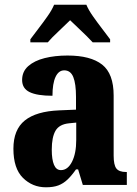

<svg xmlns="http://www.w3.org/2000/svg" viewBox="-20 -786 583 816"><path d="M175 10Q118 10 77.5 -30Q37 -70 37 -154Q37 -235 85.5 -274Q134 -313 232 -317L303 -320V-374Q303 -430 291.5 -458.5Q280 -487 253 -487Q229 -487 216 -459Q203 -431 203 -379Q138 -379 106 -394.5Q74 -410 74 -446Q74 -482 100 -505Q126 -528 169.5 -539Q213 -550 267 -550Q365 -550 414 -511.5Q463 -473 463 -380V-125Q463 -85 474.5 -70Q486 -55 516 -55H519V0H332L312 -66H303Q284 -39 266.5 -22.5Q249 -6 228 2Q207 10 175 10ZM239 -63Q268 -63 286 -98.5Q304 -134 304 -191V-265L274 -262Q232 -258 216 -230.5Q200 -203 200 -150Q200 -108 209.5 -85.5Q219 -63 239 -63ZM109 -619Q123 -638 143 -664Q163 -690 182 -717Q201 -744 210 -766H347Q356 -744 375 -717Q394 -690 414 -664Q434 -638 448 -619V-606H374Q365 -616 347.5 -633.5Q330 -651 310.5 -669Q291 -687 278 -700Q257 -679 228 -652Q199 -625 183 -606H109Z"/></svg>

Font: Noto Serif Armenian Condensed ExtraBold
Style: Regular
Weight: 800
Width: 3
Designer: Monotype Design Team
Foundry: Monotype Imaging Inc.
Version: Version 2.008; ttfautohint (v1.8.4.7-5d5b)